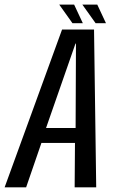

<svg xmlns="http://www.w3.org/2000/svg" viewBox="-51 -803 506 823"><path d="M-31.2 0H61L126.5 -190.2H270.4L269 0H361.4L352.1 -676.3H215ZM146.4 -254.4 272.5 -616.1H274.6L273.1 -254.4ZM358.8 -703.6H403.2L365.9 -783.4H301.9ZM259.6 -703.6H304L266.7 -783.4H202.8Z"/></svg>

Font: Anybody Thin Condensed
Style: Italic
Weight: 100
Width: 3
Italic angle: -10°
Version: Version 1.113;gftools[0.9.25]